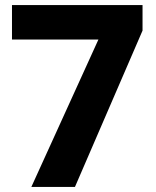

<svg xmlns="http://www.w3.org/2000/svg" viewBox="-20 -733 612 753"><path d="M103 0 366 -578H27V-713H539V-613L274 0Z"/></svg>

Font: Noto Sans Sinhala UI ExtraBold
Style: Regular
Weight: 800
Designer: Jelle Bosma - Monotype Design Team
Foundry: Monotype Imaging Inc.
Version: Version 2.006; ttfautohint (v1.8.4.7-5d5b)